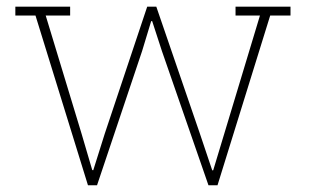

<svg xmlns="http://www.w3.org/2000/svg" viewBox="-20 -548 913 568"><path d="M400.4 -397 267.1 0H240.2L85 -502H25.4V-528.3H187.5V-502H115.2L221.2 -152.8L252.9 -44.9L255.9 -44.4L290 -152.8L415.5 -528.3H442.4L571.3 -152.8L607.9 -43.9L610.8 -44.4L749 -502H676.8V-528.3H839.4V-502H779.3L623.5 0H596.7L459 -397L430.2 -485.4H427.2Z"/></svg>

Font: Battambang Thin
Style: Regular
Weight: 100
Designer: Danh Hong
Version: Version 8.002; ttfautohint (v1.8.3)